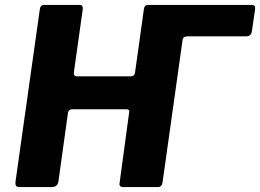

<svg xmlns="http://www.w3.org/2000/svg" viewBox="-20 -762 1059 782"><path d="M584 -742H1006Q1021 -742 1019 -725L1006 -635Q1003 -614 982 -614H744Q725 -614 723 -598ZM495 -317H273Q261 -317 257 -304L218 -23Q215 0 189 0H62Q49 0 45.5 -5Q42 -10 43 -21L142 -723Q144 -742 160 -742H304Q319 -742 317 -724L281 -468Q279 -451 294 -451H512Q528 -451 530 -467L566 -724Q568 -742 583 -742H727Q743 -742 741 -723L642 -19Q639 0 623 0H483Q464 0 467 -16L506 -304Q508 -310 505 -313.5Q502 -317 495 -317Z"/></svg>

Font: Libre Franklin
Style: Bold Italic
Weight: 700
Italic angle: -8°
Designer: Pablo Impallari, Rodrigo Fuenzalida, Nhung Nguyen
Foundry: Impallari Type
Version: Version 3.000